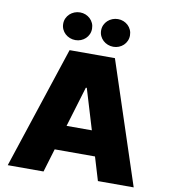

<svg xmlns="http://www.w3.org/2000/svg" viewBox="-100 -1041 995 1126"><g transform="rotate(10 397.5 -478.0)"><path d="M262.8 -727.3H532.7L772.7 0H559.7L517.8 -139.2H277.7L235.8 0H22.7ZM198.9 -873.6Q198.9 -891.3 205.8 -906.4Q212.7 -921.5 224.6 -932.5Q236.5 -943.5 252.3 -949.8Q268.1 -956 285.5 -956Q302.9 -956 318.4 -949.8Q333.8 -943.5 345.5 -932.5Q357.2 -921.5 364 -906.4Q370.7 -891.3 370.7 -873.6Q370.7 -855.8 364 -840.7Q357.2 -825.6 345.5 -814.6Q333.8 -803.6 318.4 -797.4Q302.9 -791.2 285.5 -791.2Q268.1 -791.2 252.3 -797.4Q236.5 -803.6 224.6 -814.6Q212.7 -825.6 205.8 -840.7Q198.9 -855.8 198.9 -873.6ZM424.7 -873.6Q424.7 -891.3 431.6 -906.4Q438.6 -921.5 450.5 -932.5Q462.4 -943.5 478.2 -949.8Q494 -956 511.4 -956Q528.8 -956 544.2 -949.8Q559.7 -943.5 571.4 -932.5Q583.1 -921.5 589.8 -906.4Q596.6 -891.3 596.6 -873.6Q596.6 -855.8 589.8 -840.7Q583.1 -825.6 571.4 -814.6Q559.7 -803.6 544.2 -797.4Q528.8 -791.2 511.4 -791.2Q494 -791.2 478.2 -797.4Q462.4 -803.6 450.5 -814.6Q438.6 -825.6 431.6 -840.7Q424.7 -855.8 424.7 -873.6ZM322.4 -286.9H473L400.6 -527H394.9Z"/></g></svg>

Font: Inter P Black
Style: Regular
Weight: 900
Designer: Rasmus Andersson
Foundry: rsms
Version: Version 3.018;git-588b23468